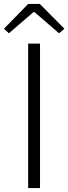

<svg xmlns="http://www.w3.org/2000/svg" viewBox="-36 -949 345 969"><path d="M-16 -804 9 -781 133 -888H138L262 -781L289 -804L165 -929H106ZM106 0H166V-729H106Z"/></svg>

Font: Spoqa Han Sans Neo Light
Style: Regular
Weight: 300
Designer: [Spoqa Han Sans Neo] Dong-huui Kim ___ Younghwa Kang ___ Yujin Lee ___ [Noto Sans] Ryoko NISHIZUKA ____ (kana & ideograp
Foundry: Spoqa (http://www.spoqa-han-sans.com)
Version: Version 1.100;hotconv 1.0.109;makeotfexe 2.5.65596